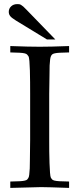

<svg xmlns="http://www.w3.org/2000/svg" viewBox="-20 -919 377 939"><path d="M317.9 -31.2V0Q265.1 -2 231.4 -2.9Q197.8 -3.9 181.2 -3.9L30.3 0V-31.2Q60.5 -31.7 77.1 -32.7Q93.8 -33.7 102.1 -35.9Q110.4 -38.1 113 -41Q115.7 -43.9 118.2 -47.9Q121.6 -52.7 123 -64.5Q124.5 -76.2 125.5 -95.2Q126 -100.6 126.2 -134.8Q126.5 -168.9 127.4 -233.9V-460Q127.4 -485.8 127.2 -516.4Q127 -546.9 126.2 -574Q125.5 -601.1 123.8 -620.6Q122.1 -640.1 118.7 -644.5Q115.7 -648.9 112.5 -652.3Q109.4 -655.8 100.8 -658Q92.3 -660.2 75.9 -661.1Q59.6 -662.1 30.3 -662.6V-693.8Q77.6 -691.9 113.3 -691.2Q148.9 -690.4 174.3 -690.4Q199.2 -690.4 234.9 -691.2Q270.5 -691.9 317.9 -693.8V-662.6Q289.1 -662.1 272.7 -661.1Q256.3 -660.2 247.8 -658.2Q239.3 -656.2 235.8 -653.3Q232.4 -650.4 230 -646Q227.1 -641.1 225.3 -629.4Q223.6 -617.7 222.7 -598.6Q222.7 -593.8 222.2 -559.6Q221.7 -525.4 220.7 -460V-233.9Q220.7 -207.5 220.9 -177.5Q221.2 -147.5 222.2 -120.8Q223.1 -94.2 224.6 -74.5Q226.1 -54.7 229 -49.3Q231.9 -44.9 234.9 -41.5Q237.8 -38.1 246.1 -35.9Q254.4 -33.7 270.8 -32.7Q287.1 -31.7 317.9 -31.2ZM250.5 -726.1H209.5L58.1 -818.4Q47.4 -825.2 40.3 -830.6Q33.2 -835.9 29.5 -840.8Q25.9 -845.7 24.4 -850.6Q22.9 -855.5 22.9 -861.3Q22.9 -877 34.4 -887.9Q45.9 -898.9 64.5 -898.9Q69.8 -898.9 73.7 -898.4Q77.6 -897.9 82.5 -895.3Q87.4 -892.6 93.8 -887Q100.1 -881.3 110.4 -870.6Z"/></svg>

Font: XB Kayhan
Style: Regular
Weight: 400
Designer: Behnam
Foundry: Irmug
Version: Version 7.300 2009